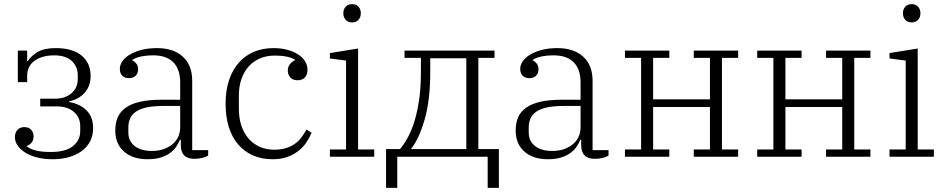

<svg xmlns="http://www.w3.org/2000/svg" viewBox="-20 -756 4558 926"><path d="M234 12Q193 12 159.5 3.5Q126 -5 102 -20Q78 -35 65 -54Q52 -73 52 -94Q52 -117 64.5 -130Q77 -143 97 -143Q119 -143 130.5 -130Q142 -117 142 -98Q142 -65 109 -52V-50Q126 -37 153.5 -30Q181 -23 225 -23Q297 -23 332 -51.5Q367 -80 367 -124V-147Q367 -189 337 -216Q307 -243 250 -243H174V-280H246Q295 -280 325 -306.5Q355 -333 355 -374V-394Q355 -434 326.5 -461.5Q298 -489 241 -489Q183 -489 147 -463Q111 -437 111 -390V-360H66V-512H111V-461H114Q130 -487 162 -505.5Q194 -524 249 -524Q330 -524 373.5 -488Q417 -452 417 -390Q417 -341 388.5 -309Q360 -277 313 -267V-264Q366 -255 397.5 -223.5Q429 -192 429 -138Q429 -102 414.5 -74Q400 -46 373.5 -27Q347 -8 311.5 2Q276 12 234 12Z M692 12Q619 12 577.5 -25.5Q536 -63 536 -126Q536 -163 548 -190.5Q560 -218 587 -237Q614 -256 656.5 -265.5Q699 -275 760 -275H849V-358Q849 -422 816 -455.5Q783 -489 720 -489Q684 -489 658 -483Q632 -477 618 -467V-465Q629 -460 637.5 -449.5Q646 -439 646 -422Q646 -402 634 -390.5Q622 -379 602 -379Q582 -379 570 -390.5Q558 -402 558 -424Q558 -443 570.5 -461Q583 -479 606.5 -493Q630 -507 663 -515.5Q696 -524 737 -524Q816 -524 861.5 -483Q907 -442 907 -366V-32H984V-6Q974 1 955.5 5.5Q937 10 918 10Q852 10 852 -56V-82H848Q841 -65 829.5 -48Q818 -31 799 -17.5Q780 -4 754 4Q728 12 692 12ZM713 -28Q771 -28 810 -59Q849 -90 849 -143V-245H768Q720 -245 687.5 -238Q655 -231 635.5 -217.5Q616 -204 607.5 -184.5Q599 -165 599 -140V-117Q599 -76 629 -52Q659 -28 713 -28Z M1295 12Q1242 12 1200 -6.5Q1158 -25 1128.5 -59.5Q1099 -94 1083.5 -143.5Q1068 -193 1068 -256Q1068 -319 1084.5 -369Q1101 -419 1131.5 -453.5Q1162 -488 1204.5 -506Q1247 -524 1299 -524Q1335 -524 1365 -516Q1395 -508 1417 -494Q1439 -480 1451 -461Q1463 -442 1463 -420Q1463 -396 1450.5 -382.5Q1438 -369 1415 -369Q1392 -369 1380 -382.5Q1368 -396 1368 -416Q1368 -433 1377.5 -445.5Q1387 -458 1403 -466V-468Q1370 -488 1305 -488Q1265 -488 1233 -474Q1201 -460 1178.5 -434.5Q1156 -409 1144 -373.5Q1132 -338 1132 -296V-232Q1132 -187 1144 -150.5Q1156 -114 1178.5 -88Q1201 -62 1232.5 -48Q1264 -34 1302 -34Q1334 -34 1358.5 -41.5Q1383 -49 1401.5 -62Q1420 -75 1433.5 -93Q1447 -111 1458 -131L1483 -116Q1473 -92 1457.5 -69Q1442 -46 1419 -28Q1396 -10 1365.5 1Q1335 12 1295 12Z M1678 -648Q1658 -648 1647 -660.5Q1636 -673 1636 -690V-694Q1636 -711 1647 -723.5Q1658 -736 1678 -736Q1698 -736 1709 -723.5Q1720 -711 1720 -694V-690Q1720 -673 1709 -660.5Q1698 -648 1678 -648ZM1571 -35H1649V-464L1571 -474V-500L1707 -522V-35H1785V0H1571Z M1842 -37H1909Q1928 -59 1946.5 -92.5Q1965 -126 1979 -171.5Q1993 -217 2001.5 -275.5Q2010 -334 2010 -408V-477H1931V-512H2365V-477H2287V-37H2386V150H2332V0H1896V150H1842ZM2229 -37V-475H2055V-408Q2055 -273 2028 -179.5Q2001 -86 1962 -37Z M2623 12Q2550 12 2508.5 -25.5Q2467 -63 2467 -126Q2467 -163 2479 -190.5Q2491 -218 2518 -237Q2545 -256 2587.5 -265.5Q2630 -275 2691 -275H2780V-358Q2780 -422 2747 -455.5Q2714 -489 2651 -489Q2615 -489 2589 -483Q2563 -477 2549 -467V-465Q2560 -460 2568.5 -449.5Q2577 -439 2577 -422Q2577 -402 2565 -390.5Q2553 -379 2533 -379Q2513 -379 2501 -390.5Q2489 -402 2489 -424Q2489 -443 2501.5 -461Q2514 -479 2537.5 -493Q2561 -507 2594 -515.5Q2627 -524 2668 -524Q2747 -524 2792.5 -483Q2838 -442 2838 -366V-32H2915V-6Q2905 1 2886.5 5.5Q2868 10 2849 10Q2783 10 2783 -56V-82H2779Q2772 -65 2760.5 -48Q2749 -31 2730 -17.5Q2711 -4 2685 4Q2659 12 2623 12ZM2644 -28Q2702 -28 2741 -59Q2780 -90 2780 -143V-245H2699Q2651 -245 2618.5 -238Q2586 -231 2566.5 -217.5Q2547 -204 2538.5 -184.5Q2530 -165 2530 -140V-117Q2530 -76 2560 -52Q2590 -28 2644 -28Z M2994 -35H3072V-477H2994V-512H3208V-477H3130V-277H3404V-477H3326V-512H3540V-477H3462V-35H3540V0H3326V-35H3404V-240H3130V-35H3208V0H2994Z M3632 -35H3710V-477H3632V-512H3846V-477H3768V-277H4042V-477H3964V-512H4178V-477H4100V-35H4178V0H3964V-35H4042V-240H3768V-35H3846V0H3632Z M4377 -648Q4357 -648 4346 -660.5Q4335 -673 4335 -690V-694Q4335 -711 4346 -723.5Q4357 -736 4377 -736Q4397 -736 4408 -723.5Q4419 -711 4419 -694V-690Q4419 -673 4408 -660.5Q4397 -648 4377 -648ZM4270 -35H4348V-464L4270 -474V-500L4406 -522V-35H4484V0H4270Z"/></svg>

Font: IBM Plex Serif Light
Style: Regular
Weight: 300
Designer: Mike Abbink, Paul van der Laan, Pieter van Rosmalen
Foundry: Bold Monday
Version: Version 3.001